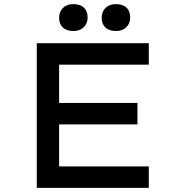

<svg xmlns="http://www.w3.org/2000/svg" viewBox="-20 -909 876 929"><path d="M541 -759C588 -759 610 -791 610 -824C610 -863 588 -889 541 -889C494 -889 472 -857 472 -824C472 -785 494 -759 541 -759ZM335 -759C382 -759 404 -791 404 -824C404 -863 382 -889 335 -889C288 -889 266 -857 266 -824C266 -785 288 -759 335 -759ZM700 0V-104H266V-307H645V-411H266V-596H700V-700H158V0Z"/></svg>

Font: Lexend Peta
Style: Regular
Weight: 400
Designer: Bonnie Shaver-Troup, Thomas Jockin
Foundry: Lexend
Version: Version 1.007